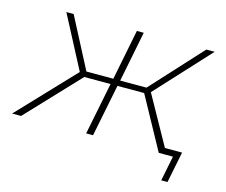

<svg xmlns="http://www.w3.org/2000/svg" viewBox="-121 -644 1046 889"><g transform="rotate(15 402.5 -199.5)"><path d="M567 -262 713 0H675L538 -250H410L360 0H327L377 -250H251L15 0H-28L225 -267L93 -519H128L254 -277H383L431 -519H464L416 -277H542L764 -519H804ZM779 -29 749 120H719L743 0H675L682 -29Z"/></g></svg>

Font: Montserrat Alternates ExLight
Style: Italic
Weight: 275
Italic angle: -11.3°
Designer: Julieta Ulanovsky
Foundry: Julieta Ulanovsky
Version: Version 7.200